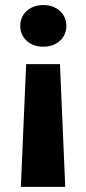

<svg xmlns="http://www.w3.org/2000/svg" viewBox="-20 -558 341 760"><path d="M151.4 -373Q125 -373 104 -383.8Q83 -394.5 71.5 -413.3Q60.1 -432.1 60.1 -455.6Q60.1 -479 71.5 -497.8Q83 -516.6 104 -527.3Q125 -538.1 151.4 -538.1Q177.7 -538.1 198.7 -527.3Q219.7 -516.6 231.2 -497.8Q242.7 -479 242.7 -455.6Q242.7 -432.1 231.2 -413.3Q219.7 -394.5 198.7 -383.8Q177.7 -373 151.4 -373ZM62.5 181.6 83.5 -304.2H217.3L238.3 181.6Z"/></svg>

Font: Mardoto Black
Style: Regular
Weight: 900
Designer: Christian Robertson, Vahan Hovhannisyan
Foundry: Google
Version: Version 1.000